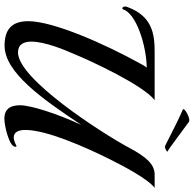

<svg xmlns="http://www.w3.org/2000/svg" viewBox="-24 -878 909 902"><g transform="rotate(90 431.0 -426.5)"><path d="M278 -630C186 -464 79 -222 79 -104C79 -23 122 7 194 7C321 7 446 -173 566 -353C512 -236 474 -115 474 -66C474 -23 489 8 538 8C570 8 669 -15 669 -43C669 -46 668 -49 666 -49C666 -49 665 -49 665 -49C649 -40 635 -36 625 -36C598 -36 590 -62 590 -91C590 -189 668 -367 725 -482C761 -554 819 -665 862 -698H800C753 -698 718 -662 673 -577C602 -445 350 -56 226 -56C188 -56 175 -83 175 -119C175 -185 217 -282 230 -312C265 -398 380 -645 450 -698H270C254 -698 238 -698 223 -698C137 -698 55 -686 12 -569C11 -565 10 -562 10 -559C10 -551 15 -546 19 -546C21 -546 22 -547 23 -549C43 -612 192 -659 297 -661C291 -654 281 -635 278 -630ZM495 -830C566 -800 663 -746 669 -746C675 -746 693 -755 692 -758C677 -765 601 -824 552 -859C550 -860 547 -861 544 -861C527 -861 492 -841 492 -833C492 -832 493 -831 495 -830Z"/></g></svg>

Font: Playball
Style: Regular
Weight: 400
Designer: Robert E. Leuschke
Foundry: Robert E. Leuschke
Version: Version 1.001